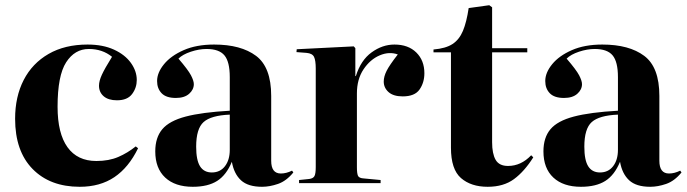

<svg xmlns="http://www.w3.org/2000/svg" viewBox="-20 -703 2636 737"><path d="M286 14Q172 14 105 -54.5Q38 -123 38 -247Q38 -332 71 -396Q104 -460 166.5 -496Q229 -532 316 -532Q375 -532 417.5 -512.5Q460 -493 482.5 -461.5Q505 -430 505 -396Q505 -366 487 -342Q469 -318 429 -318Q396 -318 378 -333.5Q360 -349 360 -374Q360 -392 371 -416Q382 -440 410 -485Q373 -515 321 -515Q267 -515 234 -464Q201 -413 201 -293Q201 -191 239 -138Q277 -85 350 -85Q398 -85 434 -100.5Q470 -116 501 -141L510 -134Q474 -60 419 -23Q364 14 286 14Z M720 14Q652 14 614 -21.5Q576 -57 576 -122Q576 -175 603 -207Q630 -239 692.5 -255.5Q755 -272 862 -278V-407Q862 -466 841.5 -490.5Q821 -515 773 -515Q744 -515 712.5 -504.5Q681 -494 665 -478Q702 -435 713 -414Q724 -393 724 -380Q724 -359 706 -343Q688 -327 655 -327Q618 -327 600.5 -345Q583 -363 583 -392Q583 -424 609.5 -456.5Q636 -489 685 -510.5Q734 -532 802 -532Q905 -532 963 -488.5Q1021 -445 1021 -335V-86Q1021 -37 1058 -37Q1079 -37 1101 -48L1106 -41Q1079 -8 1047 3Q1015 14 986 14Q932 14 905 -11Q878 -36 870 -82Q849 -31 813.5 -8.5Q778 14 720 14ZM793 -41Q825 -41 843.5 -65Q862 -89 862 -128V-263Q790 -260 761.5 -234.5Q733 -209 733 -140Q733 -88 748 -64.5Q763 -41 793 -41Z M1128 0V-12L1167 -16Q1182 -18 1187 -27Q1192 -36 1192 -62V-440Q1192 -471 1185.5 -484.5Q1179 -498 1157 -500L1118 -503L1119 -514L1338 -525L1344 -518V-411H1346Q1365 -472 1406.5 -502Q1448 -532 1494 -532Q1547 -532 1578 -501.5Q1609 -471 1609 -422Q1609 -386 1590.5 -359.5Q1572 -333 1526 -333Q1490 -333 1471.5 -349.5Q1453 -366 1453 -390Q1453 -409 1464 -431Q1475 -453 1507 -494Q1474 -506 1437.5 -490.5Q1401 -475 1375.5 -437Q1350 -399 1350 -344V-61Q1350 -38 1354 -28.5Q1358 -19 1377 -18L1441 -12V0Z M1852 14Q1788 14 1749.5 -19.5Q1711 -53 1711 -136V-502H1644V-513Q1691 -517 1717 -534Q1743 -551 1757 -584.5Q1771 -618 1779 -672L1858 -683L1869 -675V-518H2004V-502H1869V-157Q1869 -113 1882.5 -89.5Q1896 -66 1930 -66Q1980 -66 2019 -107L2027 -99Q1993 -45 1953 -15.5Q1913 14 1852 14Z M2210 14Q2142 14 2104 -21.5Q2066 -57 2066 -122Q2066 -175 2093 -207Q2120 -239 2182.5 -255.5Q2245 -272 2352 -278V-407Q2352 -466 2331.5 -490.5Q2311 -515 2263 -515Q2234 -515 2202.5 -504.5Q2171 -494 2155 -478Q2192 -435 2203 -414Q2214 -393 2214 -380Q2214 -359 2196 -343Q2178 -327 2145 -327Q2108 -327 2090.5 -345Q2073 -363 2073 -392Q2073 -424 2099.5 -456.5Q2126 -489 2175 -510.5Q2224 -532 2292 -532Q2395 -532 2453 -488.5Q2511 -445 2511 -335V-86Q2511 -37 2548 -37Q2569 -37 2591 -48L2596 -41Q2569 -8 2537 3Q2505 14 2476 14Q2422 14 2395 -11Q2368 -36 2360 -82Q2339 -31 2303.5 -8.5Q2268 14 2210 14ZM2283 -41Q2315 -41 2333.5 -65Q2352 -89 2352 -128V-263Q2280 -260 2251.5 -234.5Q2223 -209 2223 -140Q2223 -88 2238 -64.5Q2253 -41 2283 -41Z"/></svg>

Font: Literata 72pt
Style: Bold
Weight: 700
Designer: Latin by Veronika Burian and Jose Scaglione. Greek by Irene Vlachou. Cyrillic by Vera Evstafieva.
Foundry: TypeTogether
Version: Version 3.002